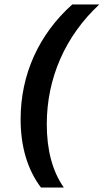

<svg xmlns="http://www.w3.org/2000/svg" viewBox="-20 -736 468 866"><path d="M165 110H268C216 36 191 -60 191 -176C191 -383 274 -573 428 -716H306C155 -581 73 -400 73 -198C73 -75 104 30 165 110Z"/></svg>

Font: Uncut Sans Semibold Italic
Style: Regular
Weight: 600
Italic angle: -11°
Designer: Kasper Nordkvist
Foundry: UNCUT.wtf
Version: Version 1.304;Glyphs 3.2 (3246)